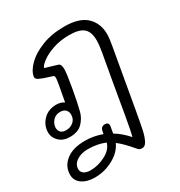

<svg xmlns="http://www.w3.org/2000/svg" viewBox="-213 -741 1111 1186"><g transform="rotate(-30 342.5 -147.5)"><path d="M626 -426Q626 -407 623 -386Q620 -365 616 -342L543 74Q528 160 519 200.5Q510 241 496.5 267Q483 293 463 293Q450 293 443.5 289.5Q437 286 428 275Q373 210 336 183Q312 237 250 270.5Q188 304 119 304Q64 304 28.5 279.5Q-7 255 -7 213Q-7 153 41.5 114.5Q90 76 177 76Q239 76 298 98L302 77Q304 64 312.5 56.5Q321 49 334 49Q364 49 359 79L351 125Q399 153 443 203Q452 175 471 64Q518 -211 542 -342Q551 -392 551 -426Q551 -485 521 -511.5Q491 -538 419 -538Q353 -538 300.5 -519.5Q248 -501 217 -477Q186 -453 184 -439L270 -413Q289 -408 289 -371Q289 -340 272 -244Q255 -148 241 -94Q230 -53 199.5 -21.5Q169 10 110 10Q63 10 34.5 -17.5Q6 -45 6 -81Q6 -132 42 -169Q78 -206 135 -206Q167 -206 190 -190Q217 -330 217 -348Q217 -364 210 -367L185 -375Q142 -388 120.5 -398.5Q99 -409 102 -425Q108 -463 148.5 -503.5Q189 -544 259 -571.5Q329 -599 419 -599Q525 -599 575.5 -551.5Q626 -504 626 -426ZM185 -107Q185 -128 172 -141.5Q159 -155 133 -155Q100 -155 80.5 -132Q61 -109 61 -83Q61 -62 74 -50Q87 -38 111 -38Q141 -38 163 -56.5Q185 -75 185 -107ZM289 153Q235 130 166 130Q119 130 86.5 151.5Q54 173 54 208Q54 228 71 240Q88 252 118 252Q171 252 223.5 225Q276 198 289 153Z"/></g></svg>

Font: Mali
Style: Italic
Weight: 400
Italic angle: -10°
Version: Version 1.000; ttfautohint (v1.6)